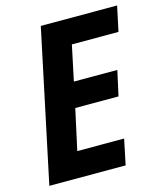

<svg xmlns="http://www.w3.org/2000/svg" viewBox="-108 -795 743 875"><g transform="rotate(-15 263.5 -357.0)"><path d="M16 0 167 -714H527L502 -596H282L247 -430H452L426 -312H222L180 -120H401L376 0Z"/></g></svg>

Font: Noto Sans SemiCondensed
Style: Bold Italic
Weight: 700
Width: 4
Italic angle: -12°
Designer: Monotype Design Team
Foundry: Monotype Imaging Inc.
Version: Version 2.013; ttfautohint (v1.8.4.7-5d5b)